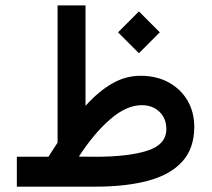

<svg xmlns="http://www.w3.org/2000/svg" viewBox="-20 -698 791 718"><path d="M499.5 -655.3 577.6 -577.1 499.5 -499 421.4 -577.1ZM161.1 -111.8Q169.4 -125.5 178.5 -138.7Q187.5 -151.9 195.3 -164.6V-677.7H299.8V-302.2Q349.1 -356.9 399.4 -385.7Q449.7 -414.6 505.9 -414.6Q565.4 -414.6 610.6 -389.9Q655.8 -365.2 681.2 -322Q706.5 -278.8 706.5 -222.7Q706.1 -142.6 661.4 -93.5Q616.7 -44.4 533.9 -22.2Q451.2 0 336.9 0H43V-111.8ZM510.3 -304.7Q453.1 -304.7 392.3 -252.2Q331.5 -199.7 274.9 -112.3L338.4 -111.8Q460 -111.8 531 -134.5Q602.1 -157.2 602.1 -215.8Q602.1 -254.9 576.4 -279.8Q550.8 -304.7 510.3 -304.7Z"/></svg>

Font: Vazirmatn UI Medium
Style: Regular
Weight: 500
Designer: Saber Rastikerdar
Foundry: Saber Rastikerdar
Version: Version 33.003